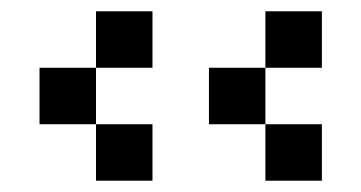

<svg xmlns="http://www.w3.org/2000/svg" viewBox="-20 -520 640 340"><path d="M50 -300V-400H150V-500H250V-400H150V-300H250V-200H150V-300ZM350 -300V-400H450V-500H550V-400H450V-300H550V-200H450V-300Z"/></svg>

Font: Matrix Sans
Style: Regular
Weight: 400
Designer: Brad Neil
Version: Version 1.100